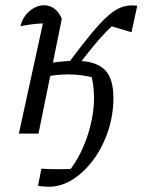

<svg xmlns="http://www.w3.org/2000/svg" viewBox="-20 -510 550 733"><path d="M165 203Q159 203 148 202Q137 201 125 200L138 134Q153 135 169.5 135.5Q186 136 202 136Q219 136 235 135.5Q251 135 268 134L215 174Q242 149 265 113Q288 77 304.5 35Q321 -7 330 -51.5Q339 -96 339 -136Q339 -163 335 -190Q331 -217 325 -233L350 -210Q324 -218 296 -222Q268 -226 239 -226Q213 -226 186.5 -222.5Q160 -219 136 -212L144 -265Q174 -271 209 -274.5Q244 -278 268 -278Q343 -278 378 -245.5Q413 -213 413 -136Q413 -73 393.5 -12.5Q374 48 339 96.5Q304 145 259.5 174Q215 203 165 203ZM52 0 152 -458 163 -421Q135 -421 112 -418.5Q89 -416 58 -410Q64 -435 78 -452.5Q92 -470 110.5 -480Q129 -490 148 -490Q170 -490 188 -476.5Q206 -463 216 -438L127 0ZM270 -249 231 -256Q287 -331 326 -378.5Q365 -426 394.5 -451.5Q424 -477 450 -484.5Q476 -492 504 -488L482 -387L388 -415L435 -434Q409 -413 385.5 -389Q362 -365 335 -332Q308 -299 270 -249Z"/></svg>

Font: Piazzolla 24pt
Style: Italic
Weight: 400
Italic angle: -11.3°
Designer: Juan Pablo del Peral
Foundry: Huerta Tipografica
Version: Version 2.005